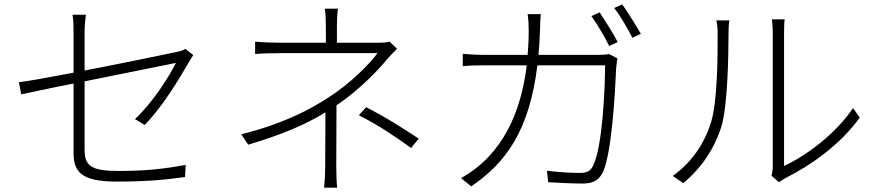

<svg xmlns="http://www.w3.org/2000/svg" viewBox="-20 -831 4040 885"><path d="M647 -255C733 -344 803 -463 851 -545C858 -556 864 -568 871 -577L834 -606C826 -599 811 -595 792 -591C752 -583 554 -541 370 -506V-684C370 -711 372 -734 376 -763H314C319 -734 319 -712 319 -684V-496C210 -475 110 -457 67 -452L78 -396C118 -404 210 -425 319 -446V-126C319 -40 354 6 517 6C653 6 740 -2 833 -15L836 -71C734 -52 649 -43 526 -43C402 -43 370 -66 370 -139V-456C565 -496 784 -539 791 -541C759 -477 683 -357 602 -282Z M1532 -346C1631 -413 1718 -501 1766 -560C1779 -575 1795 -591 1810 -606L1776 -639C1763 -635 1743 -634 1724 -634H1533V-707C1533 -732 1534 -771 1538 -791H1477C1481 -771 1482 -732 1482 -707V-634H1273C1238 -634 1185 -636 1156 -639V-582C1185 -585 1238 -586 1273 -586H1720C1683 -535 1593 -445 1496 -383C1403 -322 1280 -259 1092 -212L1124 -164C1277 -210 1384 -254 1480 -313C1480 -242 1479 -131 1479 -67C1479 -34 1477 3 1474 34H1534C1531 3 1530 -34 1530 -67C1530 -136 1531 -263 1531 -345ZM1634 -300C1733 -249 1787 -211 1875 -149L1910 -192C1817 -253 1764 -287 1668 -337Z M2811 -794C2840 -757 2872 -701 2895 -657L2934 -675C2912 -713 2875 -773 2848 -811ZM2706 -757C2733 -719 2769 -659 2788 -619L2827 -637C2806 -679 2768 -737 2744 -774ZM2462 -578C2465 -613 2468 -650 2469 -689C2470 -713 2470 -743 2473 -766H2412C2416 -742 2417 -711 2417 -688C2417 -649 2415 -613 2412 -578H2218C2179 -578 2144 -580 2113 -583V-526C2145 -529 2176 -530 2219 -530H2408C2382 -317 2299 -118 2105 -10L2152 28C2310 -79 2420 -227 2457 -530H2769C2769 -422 2757 -150 2713 -66C2702 -41 2681 -34 2654 -34C2610 -34 2557 -37 2501 -44L2507 9C2563 12 2617 15 2664 15C2712 15 2739 2 2759 -37C2802 -132 2816 -425 2820 -515C2821 -530 2823 -543 2826 -562L2787 -582C2776 -579 2757 -578 2730 -578Z M3571 9C3580 2 3588 -3 3600 -10C3717 -68 3854 -165 3943 -289L3912 -333C3830 -211 3692 -111 3594 -66V-675C3594 -709 3595 -731 3597 -742H3538C3539 -731 3542 -710 3542 -675V-67C3542 -50 3540 -34 3536 -21ZM3129 13C3213 -55 3276 -150 3307 -254C3334 -353 3338 -572 3338 -676C3338 -699 3339 -721 3342 -737H3282C3286 -718 3288 -698 3288 -676C3288 -568 3287 -365 3258 -269C3226 -165 3165 -80 3081 -20Z"/></svg>

Font: Spoqa Han Sans Neo Light
Style: Regular
Weight: 300
Designer: [Spoqa Han Sans Neo] Dong-huui Kim  Younghwa Kang  Yujin Lee  [Noto Sans] Ryoko NISHIZUKA  (kana & ideographs); Paul D. 
Foundry: Spoqa (http://www.spoqa-han-sans.com)
Version: Version 1.000